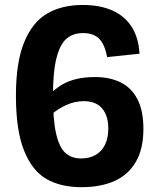

<svg xmlns="http://www.w3.org/2000/svg" viewBox="-20 -762 660 793"><path d="M556.2 -540.1 422.3 -526.3Q416.1 -559.5 404.9 -580.9Q393.8 -602.3 373.8 -613.9Q353.8 -625.4 322.8 -625.4Q282.1 -625.4 255 -602.5Q228 -579.7 213.4 -522.8Q198.8 -465.9 198.8 -365.8Q198.8 -266.5 211.7 -210.2Q224.5 -153.9 249.8 -130.7Q275 -107.5 315.2 -107.5Q349.4 -107.5 374.7 -121.9Q400 -136.3 413.7 -164.3Q427.3 -192.2 427.3 -231Q427.3 -283.8 402 -314Q376.6 -344.2 326.3 -344.2Q288.5 -344.2 253.3 -328Q218.2 -311.8 190.3 -287.5Q162.4 -263.1 140.4 -235.6L127.6 -303.2Q159.8 -356.1 217.4 -399.9Q274.9 -443.8 371.5 -443.8Q434.2 -443.8 478.9 -421.4Q523.7 -399 548 -351.5Q572.3 -303.9 572.3 -229.9Q572.3 -146.9 541 -93.4Q509.8 -39.9 452.8 -14.4Q395.9 11.1 316.4 11.1Q231.5 11.1 172.5 -22.4Q113.5 -55.8 79.7 -139.2Q45.8 -222.5 45.8 -367.3Q45.8 -504.3 79.7 -587.2Q113.5 -670.1 174.4 -705.8Q235.3 -741.5 321.6 -741.5Q392.7 -741.5 443.9 -718.8Q495.1 -696.1 523.8 -651.2Q552.5 -606.4 556.2 -540.1Z"/></svg>

Font: Monaspace Neon Var
Style: Regular
Weight: 400
Designer: Riley Cran and the Lettermatic Team
Version: Version 1.000 (Monaspace Neon Var)